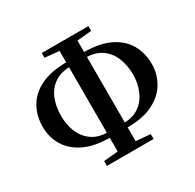

<svg xmlns="http://www.w3.org/2000/svg" viewBox="-165 -941 1161 1141"><g transform="rotate(-30 415.0 -370.5)"><path d="M355.8 -119.5Q247.9 -119.5 178.2 -154.2Q108.5 -188.8 74.6 -246.5Q40.6 -304.3 40.6 -373.9Q40.6 -450.6 75.3 -510.1Q109.9 -569.7 180.2 -603.4Q250.5 -637.1 357.1 -637.1H419.1V-603.4H363.2Q296.9 -603.4 253.3 -573.4Q209.8 -543.3 188.7 -491.9Q167.7 -440.5 167.7 -375.5Q167.7 -315.1 188.7 -264.5Q209.8 -213.9 253.3 -183.6Q296.9 -153.3 363.2 -153.3H419.1V-119.5ZM410.2 -119.5V-153.3H466Q533.1 -153.3 576.3 -184.3Q619.5 -215.4 640.5 -266.5Q661.6 -317.6 661.6 -375.5Q661.6 -439.7 640.5 -491.1Q619.5 -542.6 576.1 -573Q532.6 -603.4 466 -603.4H410.2V-637.1H472.2Q580 -637.1 650.2 -603.4Q720.4 -569.7 754.9 -510.5Q789.4 -451.3 789.4 -374.6Q789.4 -306 755.4 -247.8Q721.5 -189.5 651.6 -154.5Q581.8 -119.5 473.9 -119.5ZM255.5 17.1V-16.3L403.6 -30.2H423.8L575.5 -16.3V17.1ZM403.6 -710.6 255.5 -725V-757.6H575.5V-725L424.8 -710.6ZM353.4 17.1V-757.6H476.3V17.1Z"/></g></svg>

Font: Source Han Serif JP VF
Style: Regular
Weight: 250
Designer: Ryoko NISHIZUKA 西塚涼子 (kana & ideographs); Frank Grießhammer (Latin, Greek & Cyrillic); Wenlong ZHANG 张文龙 (bopomofo); San
Foundry: Adobe
Version: Version 2.001;hotconv 1.1.0;makeotfexe 2.6.0